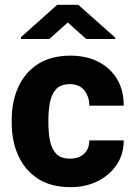

<svg xmlns="http://www.w3.org/2000/svg" viewBox="-20 -770 561 800"><path d="M271.5 -108.9Q308.1 -108.9 330.1 -129.2Q352.1 -149.4 352.1 -185.1H495.6Q495.6 -127.4 466.1 -83.5Q436.5 -39.6 386.7 -14.9Q336.9 9.8 274.4 9.8Q192.4 9.8 137.9 -25.6Q83.5 -61 56.2 -121.6Q28.8 -182.1 28.8 -257.8V-270.5Q28.8 -346.2 55.9 -406.7Q83 -467.3 137.7 -502.7Q192.4 -538.1 273.9 -538.1Q339.4 -538.1 389.2 -512.9Q439 -487.8 467.3 -441.2Q495.6 -394.5 495.6 -329.6H352.1Q352.1 -367.2 331.5 -393.3Q311 -419.4 270.5 -419.4Q233.4 -419.4 214.1 -398.7Q194.8 -377.9 188.2 -344Q181.6 -310.1 181.6 -270.5V-257.8Q181.6 -217.8 188.2 -183.8Q194.8 -149.9 214.1 -129.4Q233.4 -108.9 271.5 -108.9ZM306.2 -750 460 -613.3V-607.4H339.4L262.2 -676.3L185.5 -607.4H67.4V-615.2L218.3 -750Z"/></svg>

Font: Vazirmatn RD UI ExtraBold
Style: Regular
Weight: 800
Designer: Saber Rastikerdar
Foundry: Saber Rastikerdar
Version: Version 33.003